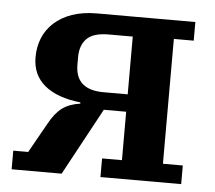

<svg xmlns="http://www.w3.org/2000/svg" viewBox="-43 -569 690 616"><g transform="rotate(5 301.5 -261.0)"><path d="M16 -60H64L118 -156Q137 -191 159.5 -207.5Q182 -224 217 -229V-233Q142 -241 101.5 -274.5Q61 -308 61 -365Q61 -398 72.5 -426.5Q84 -455 107.5 -476.5Q131 -498 165.5 -510Q200 -522 245 -522H562V-462H498V-60H562V0H302V-60H366V-216H294L177 0H16ZM366 -272V-458H288Q240 -458 218.5 -437Q197 -416 197 -377V-353Q197 -272 288 -272Z"/></g></svg>

Font: IBM Plex Serif SemiBold
Style: Regular
Weight: 600
Designer: Mike Abbink, Paul van der Laan, Pieter van Rosmalen
Foundry: Bold Monday
Version: Version 2.5